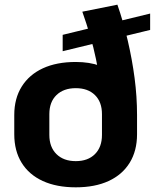

<svg xmlns="http://www.w3.org/2000/svg" viewBox="-20 -791 669 821"><path d="M304 10Q222 10 163 -17Q104 -44 72.5 -95Q41 -146 41 -217V-299Q41 -370 73 -421Q105 -472 163.5 -499Q222 -526 304 -526Q363 -526 408 -509.5Q453 -493 480 -463.5Q507 -434 514 -395L406 -434Q401 -487 390.5 -538Q380 -589 365 -639.5Q350 -690 332 -741L482 -771Q508 -696 526.5 -616.5Q545 -537 555.5 -457.5Q566 -378 566 -299V-217Q566 -146 534.5 -95Q503 -44 444.5 -17Q386 10 304 10ZM304 -102Q356 -102 386 -132Q416 -162 416 -214V-303Q416 -355 386 -384.5Q356 -414 304 -414Q252 -414 221.5 -384.5Q191 -355 191 -303V-214Q191 -162 221.5 -132Q252 -102 304 -102ZM248 -642 622 -733V-663L248 -572Z"/></svg>

Font: Pathway Extreme SemiCondensed
Style: Bold
Weight: 700
Width: 4
Version: Version 1.001;gftools[0.9.26]